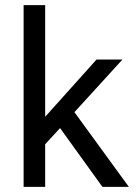

<svg xmlns="http://www.w3.org/2000/svg" viewBox="-20 -728 532 748"><path d="M72 0V-708H156V-273L356 -496H457L270 -291L482 0H379L214 -229L156 -166V0Z"/></svg>

Font: Atkinson Hyperlegible Next
Style: Regular
Weight: 400
Designer: Elliott Scott, Megan Eiswerth, Linus Boman, Theodore Petrosky, Letters from Sweden
Foundry: Applied Design Works, Letters from Sweden
Version: Version 2.001